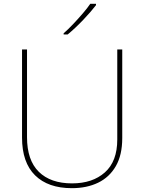

<svg xmlns="http://www.w3.org/2000/svg" viewBox="-20 -972 752 1002"><path d="M618 -252Q618 -163 584.5 -105Q551 -47 492 -18.5Q433 10 355 10Q231 10 163 -57Q95 -124 95 -254V-714H121V-256Q121 -136 182.5 -75.5Q244 -15 356 -15Q463 -15 527.5 -72.5Q592 -130 592 -244V-714H618ZM481 -945Q455 -911 414 -868Q373 -825 333 -792H312V-798Q335 -818 361.5 -846Q388 -874 412.5 -902.5Q437 -931 451 -952H481Z"/></svg>

Font: Noto Sans Myanmar UI Thin
Style: Regular
Weight: 100
Designer: Monotype Design Team
Foundry: Monotype Imaging Inc.
Version: Version 2.103; ttfautohint (v1.8.4.7-5d5b)